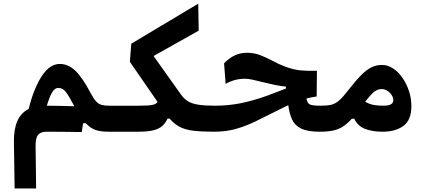

<svg xmlns="http://www.w3.org/2000/svg" viewBox="-20 -725 2384 1064"><path d="M61 319.3 57.1 60.1Q56.2 -7.8 75.9 -53.7Q95.7 -99.6 138.7 -121.1Q167.5 -236.3 211.7 -303.5Q255.9 -370.6 311 -370.6Q359.4 -370.6 398.7 -332Q438 -293.5 482.4 -209Q499 -177.7 512.9 -162.8Q526.9 -147.9 543.7 -143.6Q560.5 -139.2 585.9 -139.2Q622.6 -139.2 622.6 -65.9Q622.6 -24.4 610.1 -9.8Q597.7 4.9 580.1 4.9Q532.7 4.9 504.9 -6.6Q477.1 -18.1 456.1 -42H440.4L433.1 6.8Q373.5 5.9 327.1 5.4Q280.8 4.9 238.3 4.9Q206.5 4.9 191.7 21.5Q176.8 38.1 177.2 84L180.2 319.3ZM392.6 -136.2Q390.1 -139.6 388.2 -143.1Q362.3 -192.4 345.2 -215.1Q328.1 -237.8 302.2 -237.8Q283.7 -237.8 268.8 -212.9Q253.9 -188 239.7 -139.2Q272.9 -139.2 313.7 -138.2Q354.5 -137.2 392.6 -136.2Z M1166 4.9Q1095.7 4.9 1050.8 -0.7Q1005.9 -6.3 975.8 -22Q945.8 -37.6 919.9 -67.9H908.7Q897.9 -44.4 880.6 -28.1Q863.3 -11.7 831.8 -3.4Q800.3 4.9 746.6 4.9H580.1L585.9 -139.2H750.5Q801.8 -139.2 824.2 -143.6Q846.7 -147.9 853 -160.6L699.7 -382.3L707.5 -482.9L1078.6 -704.6L1081.1 -555.2L831.1 -414.6L983.9 -199.7Q1000.5 -176.3 1022.9 -163.1Q1045.4 -149.9 1081.1 -144.5Q1116.7 -139.2 1171.9 -139.2Q1208.5 -139.2 1208.5 -75.7Q1208.5 -34.2 1196 -14.6Q1183.6 4.9 1166 4.9Z M1752 4.9Q1685.1 4.9 1649.7 -12.2Q1614.3 -29.3 1598.9 -62Q1583.5 -94.7 1577.6 -142.1Q1565.9 -136.7 1553.7 -130.6Q1541.5 -124.5 1528.8 -118.2Q1452.6 -79.6 1395.3 -52Q1337.9 -24.4 1284.4 -9.8Q1231 4.9 1166 4.9Q1153.3 4.9 1145.5 -12.9Q1137.7 -30.8 1137.7 -72.3Q1137.7 -111.3 1147.5 -125.2Q1157.2 -139.2 1173.3 -139.2Q1241.7 -139.2 1309.3 -152.1Q1377 -165 1460.9 -194.8Q1490.7 -205.6 1516.1 -215.8Q1541 -225.6 1564.5 -234.4V-245.1Q1535.6 -247.6 1502.9 -254.4Q1470.2 -261.2 1433.6 -270.5Q1399.4 -279.3 1377.2 -283.9Q1355 -288.6 1335.9 -288.6Q1280.3 -288.6 1230.5 -260.3L1221.7 -374Q1250.5 -404.3 1282.2 -418.5Q1314 -432.6 1348.1 -432.6Q1389.2 -432.6 1424.1 -418.7Q1459 -404.8 1492.7 -386.7Q1526.4 -368.2 1564 -354.5Q1608.9 -338.4 1646.2 -335Q1683.6 -331.5 1736.3 -332.5L1734.9 -190.4Q1705.1 -186 1678.2 -179.2Q1682.6 -151.9 1698.5 -145.5Q1714.4 -139.2 1757.8 -139.2Q1770.5 -139.2 1778.6 -127Q1786.6 -114.7 1790.5 -97.9Q1794.4 -81.1 1794.4 -65.9Q1794.4 -24.4 1782 -9.8Q1769.5 4.9 1752 4.9Z M1749 4.9Q1735.8 4.9 1729.7 -14.2Q1723.6 -33.2 1723.6 -65.9Q1723.6 -90.3 1732.2 -114.7Q1740.7 -139.2 1757.8 -139.2Q1794.9 -139.2 1817.6 -145Q1840.3 -150.9 1861.3 -169.9Q1882.3 -189 1913.1 -229Q1952.6 -279.8 1982.4 -309.6Q2012.2 -339.4 2039.3 -352.3Q2066.4 -365.2 2096.7 -365.2Q2128.9 -365.2 2158.4 -345.7Q2188 -326.2 2210.7 -293.2Q2233.4 -260.3 2246.6 -219.7Q2259.8 -179.2 2259.8 -137.2Q2259.8 -60.5 2216.3 -27.8Q2172.9 4.9 2099.1 4.9Q2043 4.9 2002.4 -11Q1961.9 -26.9 1943.4 -66.9H1929.7Q1904.3 -39.1 1879.6 -23.2Q1855 -7.3 1824.2 -1.2Q1793.5 4.9 1749 4.9ZM2003.9 -161.1Q2026.9 -147.9 2050.5 -143.6Q2074.2 -139.2 2105.5 -139.2Q2159.7 -139.2 2159.7 -169.4Q2159.7 -190.9 2140.1 -211.2Q2120.6 -231.4 2094.7 -231.4Q2073.2 -231.4 2054 -216.6Q2034.7 -201.7 2003.9 -161.1Z"/></svg>

Font: CaskaydiaMono NF
Style: Bold
Weight: 700
Designer: Aaron Bell
Foundry: Saja Typeworks
Version: Version 2111.001; ttfautohint (v1.8.4);Nerd Fonts 3.1.1